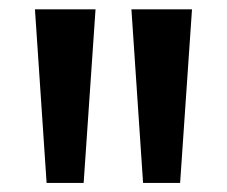

<svg xmlns="http://www.w3.org/2000/svg" viewBox="-20 -828 487 412"><path d="M80 -435.5 55 -808H185L159.5 -435.5ZM287 -435.5 262 -808H392L366.5 -435.5Z"/></svg>

Font: Encode Sans Semi Expanded SemiBold
Style: Regular
Weight: 600
Width: 6
Designer: Multiple Designers
Foundry: Impallari Type
Version: Version 3.000; ttfautohint (v1.8.3) -l 8 -r 50 -G 200 -x 14 